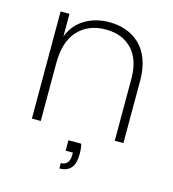

<svg xmlns="http://www.w3.org/2000/svg" viewBox="-112 -646 846 940"><g transform="rotate(15 311.5 -176.5)"><path d="M282.2 56.2H347.2Q353 80.1 353 105Q353 157.7 332.5 179.4Q312 201.2 274.9 201.2V173.8Q318.8 173.8 318.8 120.1V108.9H282.2ZM502 0V-314.9Q502 -411.6 452.6 -463.4Q403.3 -515.1 319.8 -515.1Q231.9 -515.1 179.4 -458.7Q127 -402.3 127 -293V0H82V-543H127V-428.2Q150.4 -489.7 204.1 -522Q257.8 -554.2 327.1 -554.2Q373.5 -554.2 412.6 -540Q451.7 -525.9 481.7 -497.6Q511.7 -469.2 528.8 -423.3Q545.9 -377.4 545.9 -317.9V0Z"/></g></svg>

Font: SVN-Poppins ExtraLight
Style: Regular
Weight: 200
Designer: Ninad Kale (Devanagari), Jonny Pinhorn (Latin)
Foundry: Indian Type Foundry
Version: Version 3.002 2017